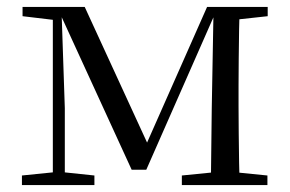

<svg xmlns="http://www.w3.org/2000/svg" viewBox="-20 -536 839 556"><path d="M361.3 -44.4 152.3 -500.2H146.6V-516H225.3L415.9 -101.4H396.3L579.7 -516H611.3V-500.6H604.5L403.6 -44.4ZM590.6 0 593.2 -221.5 598.5 -516H674Q673 -491.8 672.4 -450.7Q671.8 -409.7 671.3 -365.7Q670.8 -321.7 670.8 -288.3V-228.5Q670.8 -194.3 671.3 -150.3Q671.8 -106.3 672.4 -65.3Q673 -24.4 674 0ZM43.5 0V-27.8L142.2 -37.8H158.3L253.4 -27.8V0ZM506.6 0V-27.8L614.8 -38.6H647L754.4 -27.8V0ZM45.3 -489.1V-516H155.1V-477.4H143.3ZM133 0V-516H157.8L167.7 -222.7V0ZM628.5 -477.4V-516H755.2V-489.1L647.8 -477.4Z"/></svg>

Font: Noto Serif KR ExtraLight
Style: Regular
Weight: 200
Designer: Ryoko NISHIZUKA 西塚涼子 (kana & ideographs); Frank Grießhammer (Latin, Greek & Cyrillic); Wenlong ZHANG 张文龙 (bopomofo); San
Foundry: Adobe
Version: Version 2.002-H1;hotconv 1.1.0;makeotfexe 2.6.0